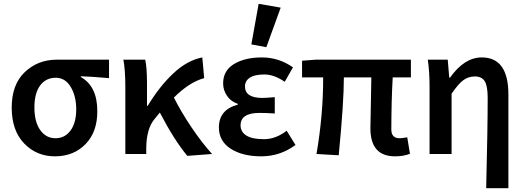

<svg xmlns="http://www.w3.org/2000/svg" viewBox="-20 -802 2736 1000"><path d="M269 -82Q317.9 -82 347.7 -122.6Q377 -163.1 377 -232.4Q377 -301.8 348.1 -349.6Q319.3 -397.5 269.5 -397Q219.7 -397 189.5 -357.4Q159.2 -317.4 159.2 -242.2Q159.2 -167 189.5 -124.5Q219.7 -82 269 -82ZM486.8 -223.1Q487.3 -115.2 425.8 -51.8Q364.3 11.7 267.6 12.2Q170.9 12.7 106 -54.7Q41 -122.1 41 -241.7Q41 -361.3 108.4 -425.8Q175.8 -490.2 272.9 -491.2H547.9V-395Q447.8 -403.8 400.9 -404.8V-400.9Q486.8 -353 486.8 -223.1Z M741.7 -26.9V0H632.8V-348.1Q632.8 -438 622.6 -491.2H736.3Q745.1 -454.1 745.6 -373V-251H749.5Q810.5 -352.1 882.8 -419.9Q955.1 -487.8 1033.7 -502.9L1043.5 -395Q967.3 -375 885.7 -293.9Q922.9 -219.7 977.5 -138.7Q1032.2 -57.6 1084.5 0L955.6 9.8Q886.7 -73.2 812.5 -215.8Q804.7 -206.1 786.6 -184.1Q741.7 -132.3 741.7 -26.9Z M1289.1 -570.8 1327.1 -782.2 1441.9 -762.2 1367.2 -556.2ZM1340.8 12.2Q1243.2 12.2 1181.6 -27.3Q1120.1 -66.9 1120.1 -138.2Q1120.1 -231 1218.3 -256.8V-261.2Q1182.1 -273.4 1162.1 -303.2Q1142.1 -333 1142.1 -367.2Q1142.1 -434.6 1199.2 -468.8Q1256.3 -502.9 1344.2 -502.9Q1432.1 -502.9 1505.9 -451.2L1462.9 -376Q1407.7 -414.1 1356.9 -414.1Q1306.2 -414.1 1281.2 -397.5Q1256.3 -380.9 1255.9 -352.1Q1255.9 -292 1346.2 -292Q1363.3 -292 1411.1 -295.9V-210.9Q1369.1 -213.9 1331.1 -213.9Q1232.9 -213.9 1232.9 -148.9Q1233.4 -114.3 1263.7 -95.7Q1293.9 -77.1 1355 -77.1Q1416 -77.1 1473.1 -121.1L1519 -46.9Q1439 12.2 1340.8 12.2Z M2037.1 12.2Q1909.2 12.2 1909.2 -133.8Q1909.2 -149.9 1914.1 -398.9H1771Q1771 -269 1744.1 6.8L1628.4 0Q1663.6 -205.1 1663.1 -398.9H1553.2V-485.8L1625 -491.2H2120.1V-398.9H2025.4Q2018.6 -283.7 2018.1 -127.9Q2018.1 -81.1 2063 -82Q2072.8 -82 2101.1 -86.9L2115.2 -1Q2082 12.2 2037.1 12.2Z M2520 -293Q2520 -354 2504.6 -378.9Q2489.3 -403.8 2453.6 -403.8Q2418 -403.8 2391.6 -383.3Q2365.2 -362.8 2332 -314V0H2217.3V-348.1Q2217.3 -431.2 2208 -491.2H2312L2319.8 -397.9H2324.2Q2398.4 -502.9 2489.3 -502.9Q2628.4 -502.9 2627.9 -308.1V178.2H2512.2Q2520 -135.7 2520 -293Z"/></svg>

Font: SourceSansPro-Semibold
Style: Regular
Weight: 600
Designer: Paul D. Hunt
Foundry: Adobe Systems Incorporated
Version: Version 2.020;PS 2.0;hotconv 1.0.86;makeotf.lib2.5.63406